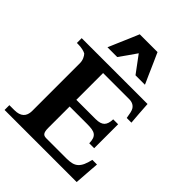

<svg xmlns="http://www.w3.org/2000/svg" viewBox="-260 -1067 1201 1201"><g transform="rotate(45 341.0 -466.5)"><path d="M340.8 -844.2Q321.3 -816.4 301.3 -787.4Q281.2 -758.3 262.2 -732.4H175.8Q178.2 -737.8 184.8 -753.4Q191.4 -769 200.2 -789.6Q209 -810.1 219 -833.3Q229 -856.4 237.8 -877Q246.6 -897.5 252.9 -912.8Q259.3 -928.2 261.2 -932.6H418.5Q421.9 -924.8 429 -908.9Q436 -893.1 445.1 -873Q454.1 -853 463.6 -831.1Q473.1 -809.1 481.9 -789.3Q490.7 -769.5 497.6 -754.4Q504.4 -739.3 507.3 -732.4H423.8ZM573.7 -504.9Q570.3 -528.3 566.2 -545.7Q562 -563 557.1 -570.8Q540 -599.1 501 -599.1H270.5V-362.3H440.9Q483.4 -362.3 501.2 -380.4Q519 -398.4 520 -439H563.5V-227.1H520Q519.5 -251 514.2 -265.9Q508.8 -280.8 497.8 -289.1Q486.8 -297.4 469 -300.3Q451.2 -303.2 425.3 -303.2H270.5V-113.8Q270.5 -96.7 272.9 -85.9Q275.4 -75.2 280 -69.3Q284.7 -63.5 292 -61.3Q299.3 -59.1 309.1 -59.1H486.3Q513.7 -59.1 533.2 -64Q552.7 -68.8 566.7 -81.3Q580.6 -93.8 590.1 -114.5Q599.6 -135.3 606.9 -167.5H647.9Q647.9 -164.6 647 -151.9Q646 -139.2 644.5 -121.6Q643.1 -104 641.8 -84.2Q640.6 -64.5 639.2 -46.9Q637.7 -29.3 637 -16.4Q636.2 -3.4 635.7 0H-2V-42.5H42Q124.5 -42.5 124.5 -118.2V-539.1Q124.5 -559.1 117.2 -575.9Q109.9 -592.8 100.6 -602.1Q90.8 -607.9 72.3 -612.1Q53.7 -616.2 31.7 -616.2H21.5V-658.7H604Q606.4 -621.1 609.1 -581.3Q611.8 -541.5 615.2 -504.9Z"/></g></svg>

Font: XB Niloofar
Style: Bold
Weight: 700
Designer: Behnam
Foundry: Irmug
Version: Version 7.201 2008